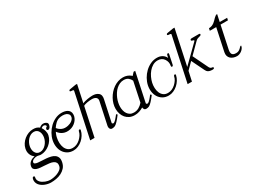

<svg xmlns="http://www.w3.org/2000/svg" viewBox="-44 -1385 3083 2305"><g transform="rotate(-30 1497.0 -232.0)"><path d="M370.6 -304.2Q375 -325.7 373.3 -347.7Q371.6 -369.6 362.8 -387.5Q354 -405.3 337.6 -416.5Q321.3 -427.7 296.9 -427.7Q272.5 -427.7 251.5 -416.5Q230.5 -405.3 214.1 -387.5Q197.8 -369.6 186.5 -347.4Q175.3 -325.2 170.9 -303.7Q166.5 -282.2 168.2 -260Q169.9 -237.8 178.7 -219.7Q187.5 -201.7 203.6 -190.4Q219.7 -179.2 244.1 -179.2Q268.6 -179.2 289.8 -190.7Q311 -202.1 327.4 -220Q343.8 -237.8 355 -260Q366.2 -282.2 370.6 -304.2ZM411.1 60.1Q402.3 102.1 377.4 129.6Q352.5 157.2 319.3 173.8Q286.1 190.4 248.5 197Q210.9 203.6 176.3 203.6Q157.2 203.6 136 199.5Q114.7 195.3 94.2 187.3Q73.7 179.2 55.7 167Q37.6 154.8 25.1 138.7Q12.7 122.6 7.3 102.5Q2 82.5 6.8 58.1Q8.8 49.8 13.4 42.5Q18.1 35.2 28.8 35.2Q33.7 35.2 36.1 37.1Q38.6 39.1 39.6 42.2Q40.5 45.4 40 49.3Q39.6 53.2 39.1 56.6Q35.2 74.7 40.5 90.3Q45.9 106 57.1 118.7Q68.4 131.3 84.2 141.1Q100.1 150.9 117.4 157.7Q134.8 164.6 151.9 168Q168.9 171.4 183.1 171.4Q202.6 171.4 230.5 166.7Q258.3 162.1 284.9 151.4Q311.5 140.6 332 123.8Q352.5 106.9 357.9 82Q364.3 51.8 354 33.9Q343.8 16.1 322.5 6.6Q301.3 -2.9 272.2 -6.3Q243.2 -9.8 212.6 -11.5Q182.1 -13.2 153.1 -15.6Q124 -18.1 102.3 -25.9Q80.6 -33.7 69.6 -48.6Q58.6 -63.5 64.5 -90.3Q68.4 -108.4 77.9 -121.6Q87.4 -134.8 100.3 -144.3Q113.3 -153.8 128.9 -159.7Q144.5 -165.5 160.6 -168.9Q129.9 -189.5 116 -224.9Q102.1 -260.3 111.3 -303.7Q118.2 -336.4 137 -364.7Q155.8 -393.1 182.1 -414.3Q208.5 -435.5 240 -447.8Q271.5 -460 303.7 -460Q318.4 -460 329.8 -458.7Q341.3 -457.5 351.3 -454.3Q361.3 -451.2 370.6 -446Q379.9 -440.9 390.1 -433.1Q422.4 -463.9 460.4 -455.6Q469.7 -453.1 477.8 -449.5Q485.8 -445.8 491.7 -440.2Q497.6 -434.6 500 -426.8Q502.4 -418.9 500 -408.2Q498.5 -401.4 495.6 -393.1Q492.7 -384.8 488 -377.9Q483.4 -371.1 476.8 -366.5Q470.2 -361.8 461.4 -361.8Q453.1 -361.8 448.2 -367.9Q443.4 -374 445.3 -382.3Q446.8 -389.2 450.2 -393.3Q453.6 -397.5 457.3 -399.9Q460.9 -402.3 463.9 -404.1Q466.8 -405.8 467.8 -407.2Q469.7 -415.5 462.9 -422.6Q456.1 -429.7 446.3 -432.1Q435.1 -435.5 423.8 -431.2Q412.6 -426.8 402.8 -418.5Q410.2 -408.2 416.7 -394.8Q423.3 -381.3 427.2 -366.5Q431.2 -351.6 432.4 -335.4Q433.6 -319.3 430.2 -304.2Q423.3 -271 404.5 -242.4Q385.7 -213.9 359.4 -192.6Q333 -171.4 301.3 -159.2Q269.5 -147 236.8 -147Q224.1 -147 212.6 -150.9Q201.2 -154.8 188.5 -155.3Q176.8 -155.8 163.8 -153.6Q150.9 -151.4 139.6 -146.2Q128.4 -141.1 120.1 -133.3Q111.8 -125.5 109.9 -115.2Q106.4 -100.1 119.6 -93Q132.8 -85.9 156 -83Q179.2 -80.1 209.5 -79.3Q239.7 -78.6 270.8 -75.7Q301.8 -72.8 330.8 -65.9Q359.9 -59.1 380.4 -43.9Q400.9 -28.8 410.2 -3.9Q419.4 21 411.1 60.1Z M815.4 -373.5Q815.4 -348.1 804.9 -325.2Q794.4 -302.2 777.1 -283.7Q759.8 -265.1 737.3 -252.2Q714.8 -239.3 690.9 -234.4Q663.1 -228.5 639.2 -230.7Q615.2 -232.9 595 -241.5Q574.7 -250 558.1 -264.2Q541.5 -278.3 528.3 -296.4L518.6 -274.9Q513.2 -262.7 509.8 -250.5Q506.3 -238.3 503.9 -226.6Q496.6 -192.9 498 -157.2Q499.5 -121.6 511.5 -92.5Q523.4 -63.5 547.4 -44.7Q571.3 -25.9 608.9 -25.9Q665.5 -25.9 713.4 -69.3Q735.4 -89.8 750.5 -113Q765.6 -136.2 771 -162.6Q772 -168 776.1 -173.1Q780.3 -178.2 788.1 -178.2Q797.4 -178.2 797.9 -172.6Q798.3 -167 797.4 -161.6Q790.5 -128.9 771.7 -98.6Q752.9 -68.4 726.6 -45.2Q700.2 -22 668.2 -8.1Q636.2 5.9 602.1 5.9Q555.2 5.9 521.2 -14.2Q487.3 -34.2 467 -66.7Q446.8 -99.1 440.9 -140.9Q435.1 -182.6 444.3 -226.6Q453.6 -270.5 477.3 -312.3Q501 -354 534.9 -386.7Q568.8 -419.4 611.3 -439.2Q653.8 -459 700.7 -459Q721.2 -459 741.7 -454.8Q762.2 -450.7 778.6 -440.9Q794.9 -431.2 805.2 -414.8Q815.4 -398.4 815.4 -373.5ZM780.3 -367.2Q780.3 -374 779.3 -380.4Q778.3 -386.7 774.9 -391.1Q763.2 -407.7 745.6 -416Q735.4 -420.4 722.7 -422.6Q710 -424.8 696.8 -425Q683.6 -425.3 670.7 -423.6Q657.7 -421.9 646 -418.5Q615.7 -409.7 592 -386.7Q568.4 -363.8 549.8 -335.4Q573.2 -304.7 608.4 -290Q643.6 -275.4 690.9 -285.6Q706.1 -289.1 722.2 -295.9Q738.3 -302.7 751 -313Q763.7 -323.2 772 -336.7Q780.3 -350.1 780.3 -367.2Z M1274.4 -104Q1209 -16.6 1176.3 0Q1157.7 8.8 1134.3 8.8Q1124 8.8 1116.7 3.7Q1109.4 -1.5 1105.2 -9.3Q1101.1 -17.1 1099.9 -26.6Q1098.6 -36.1 1100.6 -44.9L1167 -356Q1170.4 -372.6 1166 -384.5Q1161.6 -396.5 1151.9 -404.1Q1142.1 -411.6 1128.2 -415.3Q1114.3 -418.9 1098.1 -418.9Q1086.9 -418.9 1070.8 -417.7Q1054.7 -416.5 1037.6 -413.8Q1020.5 -411.1 1004.9 -406.5Q989.3 -401.9 979 -395.5L894.5 0H834L964.8 -611.8Q966.3 -618.7 962.2 -621.6Q958 -624.5 951.7 -625.5Q945.3 -626.5 938 -626.5Q930.7 -626.5 925.8 -627.9Q921.9 -628.9 918.7 -631.3Q915.5 -633.8 916.5 -640.1Q918.5 -648.4 924.1 -650.4Q929.7 -652.3 936.5 -653.3L1014.6 -666.5H1036.6L985.4 -425.8Q997.1 -432.6 1016.1 -437.7Q1035.2 -442.9 1055.4 -446.3Q1075.7 -449.7 1094.5 -451.4Q1113.3 -453.1 1124.5 -453.1Q1147.9 -453.1 1168.5 -447.5Q1189 -441.9 1206.1 -427.7Q1223.1 -413.1 1226.8 -391.8Q1230.5 -370.6 1225.1 -347.2L1162.1 -54.2Q1161.1 -48.8 1164.6 -44.9Q1168 -41 1174.3 -39.1Q1178.2 -38.1 1178.2 -38.1Q1196.8 -38.1 1239.3 -90.8L1260.3 -117.2Z M1639.6 -362.8Q1627 -390.6 1603.8 -408.7Q1580.6 -426.8 1543 -426.8Q1512.7 -426.8 1486.6 -414.8Q1460.4 -402.8 1438.5 -383.1Q1416.5 -363.3 1399.4 -336.9Q1382.3 -310.5 1370.4 -282Q1358.4 -253.4 1352.3 -223.9Q1346.2 -194.3 1346.2 -168Q1346.2 -141.6 1352.3 -116.2Q1358.4 -90.8 1372.1 -70.8Q1385.7 -50.8 1406.7 -38.6Q1427.7 -26.4 1458 -26.4Q1495.6 -26.4 1526.9 -43.9Q1558.1 -61.5 1582.5 -90.3ZM1747.1 -104Q1681.6 -16.6 1648.9 0Q1630.4 8.8 1606.9 8.8Q1589.8 8.8 1581.3 -3.4Q1572.8 -15.6 1571.8 -30.3Q1544.4 -13.2 1514.2 -3.7Q1483.9 5.9 1451.2 5.9Q1412.1 5.9 1381.6 -8.3Q1351.1 -22.5 1330.1 -47.1Q1309.1 -71.8 1298.1 -104.5Q1287.1 -137.2 1287.1 -174.3Q1287.1 -208.5 1296.6 -242.9Q1306.2 -277.3 1323.5 -308.8Q1340.8 -340.3 1365 -367.9Q1389.2 -395.5 1418.5 -415.8Q1447.8 -436 1481 -447.5Q1514.2 -459 1549.8 -459Q1581.1 -459 1606.7 -449.7Q1632.3 -440.4 1652.3 -424.3L1662.1 -414.6L1697.3 -453.1H1719.2L1634.8 -54.2Q1633.3 -48.8 1636.7 -44.9Q1640.1 -41 1647 -39.1Q1649.9 -38.1 1650.9 -38.1Q1669.4 -38.1 1711.9 -90.8L1732.9 -117.2Z M2145.5 -292Q2144.5 -286.1 2140.9 -280.5Q2137.2 -274.9 2128.9 -274.9Q2121.1 -274.9 2119.4 -280Q2117.7 -285.2 2118.7 -290.5Q2124 -316.9 2119.1 -340.1Q2114.3 -363.3 2100.6 -383.8Q2071.8 -427.2 2014.2 -427.2Q1976.6 -427.2 1944.8 -408.7Q1913.1 -390.1 1888.7 -360.8Q1864.3 -331.5 1847.9 -295.9Q1831.5 -260.3 1824.2 -226.6Q1816.9 -192.9 1818.4 -157.2Q1819.8 -121.6 1831.8 -92.5Q1843.8 -63.5 1867.7 -44.7Q1891.6 -25.9 1929.2 -25.9Q1985.8 -25.9 2033.7 -69.3Q2055.7 -89.8 2070.8 -113Q2085.9 -136.2 2091.3 -162.6Q2092.3 -168 2096.4 -173.1Q2100.6 -178.2 2108.4 -178.2Q2117.7 -178.2 2118.2 -172.6Q2118.7 -167 2117.7 -161.6Q2110.8 -128.9 2092 -98.6Q2073.2 -68.4 2046.9 -45.2Q2020.5 -22 1988.5 -8.1Q1956.5 5.9 1922.4 5.9Q1875.5 5.9 1841.6 -14.2Q1807.6 -34.2 1787.4 -66.7Q1767.1 -99.1 1761.2 -140.9Q1755.4 -182.6 1764.6 -226.6Q1773.9 -270.5 1797.6 -312.3Q1821.3 -354 1855.2 -386.7Q1889.2 -419.4 1931.6 -439.2Q1974.1 -459 2021 -459Q2064 -459 2094.5 -440.2Q2125 -421.4 2139.6 -389.2L2146.5 -422.4Q2147.5 -428.2 2151.6 -433.8Q2155.8 -439.5 2164.1 -439.5Q2172.4 -439.5 2173.1 -433.8Q2173.8 -428.2 2172.9 -422.4Z M2616.7 -439.9Q2614.7 -431.6 2608.4 -428.7Q2602.1 -425.8 2595.2 -423.8Q2592.8 -422.9 2590.3 -422.6Q2587.9 -422.4 2585 -421.4Q2574.2 -418.9 2562 -413.6Q2549.8 -408.2 2537.1 -395.5L2402.8 -261.2L2504.4 -51.3Q2509.8 -40.5 2518.8 -33.7Q2527.8 -26.9 2540.5 -25.9Q2543 -25.9 2545.7 -25.6Q2548.3 -25.4 2550.3 -24.4Q2557.1 -20.5 2555.2 -13.2Q2553.7 -4.9 2547.9 -2.4Q2542 0 2535.2 0Q2513.7 0 2498.8 -3.2Q2483.9 -6.3 2473.6 -12.5Q2463.4 -18.6 2456.8 -27.1Q2450.2 -35.6 2445.3 -45.9L2360.4 -220.2L2273.9 -133.3L2244.6 0H2184.6L2315.4 -611.8Q2316.9 -618.7 2313 -621.6Q2309.1 -624.5 2302.7 -625.5Q2296.4 -626.5 2289.1 -626.5Q2281.7 -626.5 2276.4 -627.9Q2272.5 -628.9 2269.3 -631.3Q2266.1 -633.8 2267.1 -640.1Q2269 -648.4 2274.9 -650.4Q2280.8 -652.3 2287.1 -653.3L2365.2 -666.5H2387.2L2283.7 -180.7L2508.3 -401.4Q2518.1 -411.1 2516.6 -414.8Q2515.1 -418.5 2507.8 -420.9Q2503.9 -422.4 2499 -423.6Q2494.1 -424.8 2490.2 -426.3Q2486.3 -427.7 2483.2 -430.9Q2480 -434.1 2481 -439.9Q2482.9 -448.2 2489 -450.7Q2495.1 -453.1 2501 -453.1H2602.5Q2608.4 -453.1 2613.5 -450.7Q2618.7 -448.2 2616.7 -439.9Z M2971.7 -72.3Q2968.3 -56.2 2957.5 -41.7Q2946.8 -27.3 2932.4 -16.8Q2918 -6.3 2901.1 -0.2Q2884.3 5.9 2869.1 5.9Q2843.8 5.9 2821 -1.7Q2798.3 -9.3 2782.2 -23.9Q2766.1 -38.6 2759.3 -60.5Q2752.4 -82.5 2758.3 -111.3L2824.2 -421.4H2735.4L2742.2 -453.1Q2765.6 -453.1 2783.9 -460.4Q2802.2 -467.8 2816.9 -478.8Q2831.5 -489.7 2843.5 -502.7Q2855.5 -515.6 2866.5 -526.6Q2877.4 -537.6 2888.4 -544.9Q2899.4 -552.2 2912.1 -552.2L2891.1 -453.1H2993.7L2986.8 -421.4H2884.3L2818.4 -111.3Q2810.1 -71.3 2823 -51Q2835.9 -30.8 2877 -30.8Q2898.9 -30.8 2913.3 -38.6Q2927.7 -46.4 2937.5 -55.7Q2947.3 -64.9 2954.3 -72.8Q2961.4 -80.6 2969.2 -80.6Q2972.2 -80.6 2972.2 -77.4Q2972.2 -74.2 2971.7 -72.3Z"/></g></svg>

Font: Atsinvsda
Style: Italic
Weight: 400
Italic angle: -12°
Designer: Al Webster
Foundry: Al Webster and Michael Everson
Version: Version 2.000